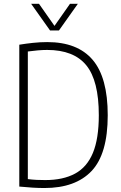

<svg xmlns="http://www.w3.org/2000/svg" viewBox="-20 -964 624 990"><path d="M209 5.5Q154 5.5 79.5 -2V-733.5Q113 -739 150 -743Q187 -747 223.5 -747Q379.5 -747 457.5 -655.8Q535.5 -564.5 535.5 -370Q535.5 -170 452.2 -82.2Q369 5.5 209 5.5ZM213 -35.5Q305.5 -35.5 367 -68.8Q428.5 -102 459 -175.5Q489.5 -249 489.5 -370Q489.5 -548 425 -627.2Q360.5 -706.5 223 -706.5Q200 -706.5 174.2 -704.2Q148.5 -702 123.5 -698.5V-40.5Q148 -37.5 169.2 -36.5Q190.5 -35.5 213 -35.5ZM238 -807 140.5 -944.5H181L261 -830.5L341 -944.5H381.5L284 -807Z"/></svg>

Font: Encode Sans Condensed Condensed ExtraLight
Style: Regular
Weight: 200
Width: 3
Designer: Multiple Designers
Foundry: Impallari Type
Version: Version 3.000; ttfautohint (v1.8.3) -l 8 -r 50 -G 200 -x 14 